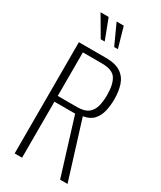

<svg xmlns="http://www.w3.org/2000/svg" viewBox="-254 -1127 1016 1211"><g transform="rotate(30 254.0 -521.0)"><path d="M75 0V-810H271Q343 -810 381.5 -783.5Q420 -757 434.5 -711.5Q449 -666 449 -610Q449 -565 439.5 -524Q430 -483 404.5 -454.5Q379 -426 330 -418L460 0H406L280 -408H129V0ZM129 -450H269Q321 -450 348 -469.5Q375 -489 385.5 -525Q396 -561 396 -610Q396 -687 370.5 -727Q345 -767 268 -767H129ZM185 -895 99 -1042H158L214 -895ZM283 -895 216 -1042H268L310 -895Z"/></g></svg>

Font: Oswald ExtraLight
Style: Regular
Weight: 250
Designer: Vernon Adams
Foundry: Vernon Adams
Version: Version 4.103;gftools[0.9.33.dev8+g029e19f]